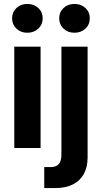

<svg xmlns="http://www.w3.org/2000/svg" viewBox="-20 -753 519 977"><path d="M52.7 0V-515.6H186.5V0ZM119.1 -586.4Q85.4 -586.4 63.5 -607.4Q41.5 -628.4 41.5 -659.7Q41.5 -691.4 63.5 -712.2Q85.4 -732.9 119.1 -732.9Q152.8 -732.9 175 -712.2Q197.3 -691.4 197.3 -659.7Q197.3 -628.4 175 -607.4Q152.8 -586.4 119.1 -586.4ZM292.5 -515.6H425.8V47.9Q425.8 96.2 407 131.3Q388.2 166.5 351.1 185.3Q314 204.1 259.3 204.1H205.1V97.2H237.3Q266.1 97.2 279.3 81.8Q292.5 66.4 292.5 32.7ZM358.9 -586.4Q325.2 -586.4 303.2 -607.4Q281.2 -628.4 281.2 -659.7Q281.2 -691.4 303.2 -712.2Q325.2 -732.9 358.9 -732.9Q392.6 -732.9 414.8 -712.2Q437 -691.4 437 -659.7Q437 -628.4 414.8 -607.4Q392.6 -586.4 358.9 -586.4Z"/></svg>

Font: Inter Cardless Display
Style: Bold
Weight: 700
Designer: Rasmus Andersson
Foundry: rsms
Version: Version 4.001;git-9221beed3